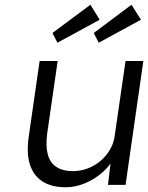

<svg xmlns="http://www.w3.org/2000/svg" viewBox="-20 -779 624 809"><path d="M257 10Q197 10 159 -14.5Q121 -39 106 -86Q91 -133 101 -203L147 -522H223L179 -218Q172 -165 181 -129.5Q190 -94 217 -76Q244 -58 287 -58Q320 -58 350 -69.5Q380 -81 403.5 -101Q427 -121 443 -148Q459 -175 463 -205L509 -522H584L509 0H435L448 -110L461 -116Q444 -81 411.5 -52.5Q379 -24 338.5 -7Q298 10 257 10ZM396 -599 375 -640 534 -759 574 -696ZM222 -599 201 -640 361 -759 400 -696Z"/></svg>

Font: Lexend Light
Style: Italic
Weight: 300
Italic angle: -8.13011°
Designer: Bonnie Shaver-Troup, Thomas Jockin
Foundry: Lexend
Version: Version 1.007